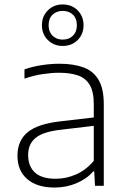

<svg xmlns="http://www.w3.org/2000/svg" viewBox="-20 -835 568 863"><path d="M225 8Q147 8 102.8 -29.8Q58.5 -67.5 58.5 -135Q58.5 -202.5 103.8 -240.2Q149 -278 250 -289.5L422.5 -309.5L423.5 -272L250.5 -251.5Q173 -242.5 139.8 -215Q106.5 -187.5 106.5 -138.5Q106.5 -87.5 137 -59.5Q167.5 -31.5 230.5 -31.5Q277 -31.5 321.5 -50.8Q366 -70 401.5 -112V-367Q401.5 -423 383.2 -453.5Q365 -484 330.2 -496Q295.5 -508 245.5 -508Q212.5 -508 172 -502Q131.5 -496 90 -481.5V-523Q124 -535.5 166.2 -542Q208.5 -548.5 247.5 -548.5Q311 -548.5 355.5 -532Q400 -515.5 423.2 -475.8Q446.5 -436 446.5 -366.5V0H407L403.5 -64.5H399Q370 -31 323.8 -11.5Q277.5 8 225 8ZM262 -628.5Q222 -628.5 195.2 -655Q168.5 -681.5 168.5 -721.5Q168.5 -762 195.2 -788.5Q222 -815 262 -815Q302.5 -815 329 -788.5Q355.5 -762 355.5 -721.5Q355.5 -681.5 329 -655Q302.5 -628.5 262 -628.5ZM262 -657Q290 -657 307.8 -674.5Q325.5 -692 325.5 -721.5Q325.5 -752 307.8 -769Q290 -786 262 -786Q234 -786 216.2 -769Q198.5 -752 198.5 -721.5Q198.5 -692 216.2 -674.5Q234 -657 262 -657Z"/></svg>

Font: Encode Sans SemiExpanded ExtraLight
Style: Regular
Weight: 250
Width: 6
Designer: Multiple Designers
Foundry: Impallari Type
Version: Version 3.002